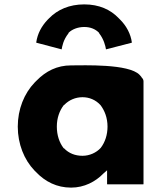

<svg xmlns="http://www.w3.org/2000/svg" viewBox="-20 -833 733 875"><path d="M292 -681V-682L293 -684C308 -699 334 -710 364 -710C393 -710 415 -700 431 -684L432 -682V-681C453 -655 461 -622 463 -608L579 -638L581 -639C576 -678 556 -715 528 -743L521 -750C484 -789 432 -813 364 -813C296 -813 242 -789 204 -750L196 -742C170 -714 151 -681 145 -639L147 -638L261 -608C263 -620 268 -651 292 -681ZM624 -483 616 -492C567 -543 362 -535 304 -535C240 -535 189 -509 146 -465L138 -457C90 -407 61 -335 61 -256C61 -177 90 -105 137 -56L144 -49C186 -5 239 22 304 22C364 22 415 -5 451 -42L468 -57V6L469 7H633L634 6V-462C634 -471 630 -475 624 -482ZM272 -355H273C294 -377 324 -390 356 -390C387 -390 416 -378 438 -354C457 -329 470 -296 470 -256C470 -219 459 -185 439 -159C419 -137 388 -123 356 -123C323 -123 294 -134 272 -157H271L269 -159C251 -183 239 -216 239 -256C239 -295 251 -328 270 -353ZM616 -488V-487Z"/></svg>

Font: Hussar Woodtype
Style: SeBd
Weight: 900
Foundry: Cannot Into Space Fonts
Version: Version 1.07